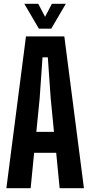

<svg xmlns="http://www.w3.org/2000/svg" viewBox="-20 -992 476 1012"><path d="M13.6 0 116.9 -800H319.1L422.4 0H294.4L276.2 -186.6H159.8L141.6 0ZM171.5 -296.9H264.5L247.2 -473.3L232.1 -689.7H204.1L189 -473.2ZM184.9 -840.9 108.1 -972.1H181.5L217.6 -903.4L253.5 -972.1H327L250.2 -840.9Z"/></svg>

Font: Big Shoulders Display SC Thin
Style: Regular
Weight: 100
Designer: Patric King
Foundry: XO Type Co
Version: Version 2.002